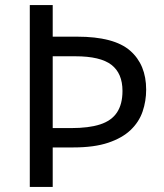

<svg xmlns="http://www.w3.org/2000/svg" viewBox="-20 -734 645 754"><path d="M554 -382Q554 -337 540 -296Q526 -255 493 -223.5Q460 -192 405 -173.5Q350 -155 268 -155H187V0H97V-714H187V-590H283Q428 -590 491 -535Q554 -480 554 -382ZM259 -231Q329 -231 373.5 -245.5Q418 -260 439.5 -292.5Q461 -325 461 -377Q461 -446 417.5 -479.5Q374 -513 276 -513H187V-231Z"/></svg>

Font: Noto Sans Sinhala
Style: Regular
Weight: 400
Designer: Jelle Bosma - Monotype Design Team
Foundry: Monotype Imaging Inc.
Version: Version 2.006